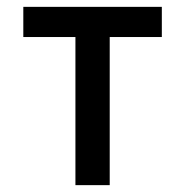

<svg xmlns="http://www.w3.org/2000/svg" viewBox="-20 -540 540 560"><path d="M200 0V-432H48V-520H452V-432H300V0Z"/></svg>

Font: Zed Mono Semibold
Style: Regular
Weight: 600
Monospace: yes
Designer: Belleve Invis
Foundry: Belleve Invis
Version: Version 1.0.0; ttfautohint (v1.8.4)